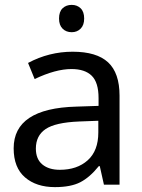

<svg xmlns="http://www.w3.org/2000/svg" viewBox="-20 -757 581 787"><path d="M274 -737Q296 -737 310.5 -723Q325 -709 325 -681Q325 -654 310.5 -639.5Q296 -625 274 -625Q251 -625 236.5 -639.5Q222 -654 222 -681Q222 -709 236.5 -723Q251 -737 274 -737ZM278 -545Q376 -545 423 -501.5Q470 -458 470 -365V0H406L389 -76H385Q348 -30 309 -10Q270 10 205 10Q129 10 82.5 -30Q36 -70 36 -149Q36 -313 293 -320L384 -323V-355Q384 -419 356 -446.5Q328 -474 273 -474Q208 -474 122 -433L95 -499Q181 -545 278 -545ZM383 -262 304 -259Q207 -255 167 -228Q127 -201 127 -148Q127 -105 153.5 -83Q180 -61 225 -61Q296 -61 339.5 -100Q383 -139 383 -214Z"/></svg>

Font: Advent Sans Logo
Style: Regular
Weight: 400
Designer: Types & Symbols
Foundry: Types & Symbols
Version: Version 1.002